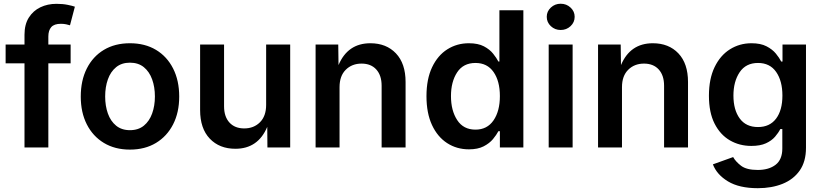

<svg xmlns="http://www.w3.org/2000/svg" viewBox="-20 -782 4361 1018"><path d="M354.5 -545.9V-446.3H236.3V0H109.9V-446.3H9.8V-545.9H109.9V-598.1Q109.9 -652.3 132.8 -688.7Q155.8 -725.1 194.1 -743.4Q232.4 -761.7 279.3 -761.7Q313 -761.7 338.9 -756.3Q364.7 -751 377 -746.6L351.1 -647.9Q342.8 -650.4 330.8 -653.1Q318.8 -655.8 302.7 -655.8Q267.1 -655.8 251.7 -638.2Q236.3 -620.6 236.3 -588.4V-545.9Z M668.9 11.2Q589.4 11.2 530.8 -24.2Q472.2 -59.6 440.2 -122.8Q408.2 -186 408.2 -270Q408.2 -355 440.2 -418.7Q472.2 -482.4 530.8 -517.6Q589.4 -552.7 668.9 -552.7Q748.5 -552.7 807.1 -517.6Q865.7 -482.4 897.9 -418.7Q930.2 -355 930.2 -270Q930.2 -186 897.9 -122.8Q865.7 -59.6 807.1 -24.2Q748.5 11.2 668.9 11.2ZM668.9 -91.8Q713.4 -91.8 742.7 -115.7Q772 -139.6 786.6 -180.2Q801.3 -220.7 801.3 -270.5Q801.3 -320.8 786.6 -361.3Q772 -401.9 742.7 -425.8Q713.4 -449.7 668.9 -449.7Q625 -449.7 595.7 -425.8Q566.4 -401.9 552 -361.3Q537.6 -320.8 537.6 -270.5Q537.6 -220.7 552 -180.2Q566.4 -139.6 595.7 -115.7Q625 -91.8 668.9 -91.8Z M1228 6.8Q1143.6 6.8 1092.3 -46.9Q1041 -100.6 1041 -198.7V-545.9H1168V-218.3Q1168 -163.6 1196.5 -132.3Q1225.1 -101.1 1274.9 -101.1Q1325.7 -101.1 1358.4 -133.8Q1391.1 -166.5 1391.1 -226.1V-545.9H1518.6V0H1397.9L1397 -109.4Q1348.1 6.8 1228 6.8Z M1780.3 -319.8V0H1653.3V-545.9H1773.4L1774.9 -437Q1823.7 -552.7 1943.8 -552.7Q2028.3 -552.7 2079.3 -499Q2130.4 -445.3 2130.4 -347.2V0H2003.4V-327.6Q2003.4 -382.3 1975.1 -413.6Q1946.8 -444.8 1897 -444.8Q1846.2 -444.8 1813.2 -412.1Q1780.3 -379.4 1780.3 -319.8Z M2466.3 9.8Q2401.9 9.8 2350.8 -23.2Q2299.8 -56.2 2270.5 -119.1Q2241.2 -182.1 2241.2 -272Q2241.2 -362.8 2271 -425.5Q2300.8 -488.3 2351.8 -520.5Q2402.8 -552.7 2465.8 -552.7Q2514.6 -552.7 2545.7 -536.4Q2576.7 -520 2594.7 -497.3Q2612.8 -474.6 2622.6 -455.6H2627.9V-727.5H2754.9V0H2630.4V-86.4H2622.6Q2612.3 -66.9 2593.8 -44.4Q2575.2 -22 2544.2 -6.1Q2513.2 9.8 2466.3 9.8ZM2501 -94.7Q2563 -94.7 2596.7 -143.8Q2630.4 -192.9 2630.4 -272.5Q2630.4 -352.1 2596.9 -400.1Q2563.5 -448.2 2501 -448.2Q2436.5 -448.2 2403.8 -398.4Q2371.1 -348.6 2371.1 -272.5Q2371.1 -195.8 2404.1 -145.3Q2437 -94.7 2501 -94.7Z M2889.2 0V-545.9H3016.1V0ZM2952.6 -623Q2922.4 -623 2900.6 -643.3Q2878.9 -663.6 2878.9 -692.9Q2878.9 -721.7 2900.6 -741.9Q2922.4 -762.2 2952.6 -762.2Q2983.4 -762.2 3005.1 -741.9Q3026.9 -721.7 3026.9 -692.9Q3026.9 -663.6 3005.1 -643.3Q2983.4 -623 2952.6 -623Z M3277.8 -319.8V0H3150.9V-545.9H3271L3272.5 -437Q3321.3 -552.7 3441.4 -552.7Q3525.9 -552.7 3576.9 -499Q3627.9 -445.3 3627.9 -347.2V0H3501V-327.6Q3501 -382.3 3472.7 -413.6Q3444.3 -444.8 3394.5 -444.8Q3343.8 -444.8 3310.8 -412.1Q3277.8 -379.4 3277.8 -319.8Z M3998 215.8Q3899.4 215.8 3839.8 179.7Q3780.3 143.6 3759.8 89.4L3867.2 50.8Q3879.9 74.2 3908.9 96.7Q3938 119.1 3997.6 119.1Q4056.6 119.1 4092.3 91.6Q4127.9 64 4127.9 5.4V-97.7H4117.2Q4107.4 -78.1 4089.4 -57.1Q4071.3 -36.1 4041 -22.2Q4010.7 -8.3 3963.4 -8.3Q3900.9 -8.3 3849.9 -37.8Q3798.8 -67.4 3768.8 -126.5Q3738.8 -185.5 3738.8 -274.4Q3738.8 -363.8 3768.8 -426Q3798.8 -488.3 3850.1 -520.5Q3901.4 -552.7 3964.4 -552.7Q4012.7 -552.7 4043.9 -536.6Q4075.2 -520.5 4093.8 -497.8Q4112.3 -475.1 4122.1 -455.6H4128.9V-545.9H4253.4V1.5Q4253.4 74.7 4220.2 122.1Q4187 169.4 4129.4 192.6Q4071.8 215.8 3998 215.8ZM3999 -108.4Q4061 -108.4 4094.7 -152.8Q4128.4 -197.3 4128.4 -275.4Q4128.4 -353 4095.2 -400.6Q4062 -448.2 3999 -448.2Q3934.6 -448.2 3901.6 -398.9Q3868.7 -349.6 3868.7 -275.4Q3868.7 -199.7 3901.9 -154.1Q3935.1 -108.4 3999 -108.4Z"/></svg>

Font: Inter SemiBold
Style: Regular
Weight: 600
Designer: Rasmus Andersson
Foundry: rsms
Version: Version 4.001;git-9221beed3